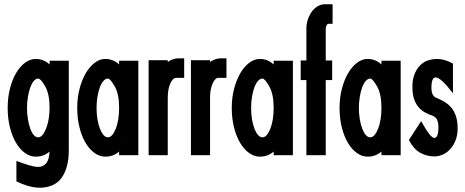

<svg xmlns="http://www.w3.org/2000/svg" viewBox="-20 -731 2186 902"><path d="M16.1 -224.1Q16.1 -272 26.6 -314Q37.1 -356 55.2 -387Q73.2 -418 97.2 -436Q121.1 -454.1 147.9 -454.1Q185.1 -454.1 212.9 -428.2V-445.8H303.2V-26.9Q303.2 24.9 291.5 59.6Q279.8 94.2 261.5 114Q243.2 133.8 218.5 142.3Q193.8 150.9 168 150.9Q139.2 150.9 109.6 141.8Q80.1 132.8 57.1 121.1V24.9Q89.4 37.1 116.2 45.2Q143.1 53.2 159.2 53.2Q182.1 53.2 196.5 36.6Q210.9 20 212.9 -19Q186 4.9 147.9 4.9Q121.1 4.9 97.2 -12.5Q73.2 -29.8 55.2 -60.3Q37.1 -90.8 26.6 -132.8Q16.1 -174.8 16.1 -224.1ZM106.9 -224.1Q106.9 -196.3 111.1 -171.1Q115.2 -146 122.1 -127Q128.9 -107.9 138.4 -96.9Q147.9 -85.9 159.2 -85.9Q170.4 -85.9 179.7 -96.9Q189 -107.9 196.5 -127Q204.1 -146 208.5 -170.9Q212.9 -195.8 212.9 -224.1Q212.9 -288.1 192.9 -324.2Q171.4 -361.8 159.7 -361.8Q159.2 -361.8 159.2 -361.8Q147.9 -361.8 138.4 -350.3Q128.9 -338.9 122.1 -319.8Q115.2 -300.8 111.1 -275.9Q106.9 -251 106.9 -224.1ZM246.1 -66.9H249L247.1 -67.9Q247.1 -66.9 246.1 -66.9Z M342.8 -224.1Q342.8 -272 353.8 -314Q364.7 -356 382.8 -387Q400.9 -418 424.8 -436Q448.7 -454.1 474.6 -454.1Q511.7 -454.1 539.6 -428.2V-445.8H629.9V-2H539.6V-19Q512.7 4.9 474.6 4.9Q447.8 4.9 423.8 -12.5Q399.9 -29.8 381.8 -60.3Q363.8 -90.8 353.3 -132.8Q342.8 -174.8 342.8 -224.1ZM433.6 -224.1Q433.6 -196.3 437.7 -171.1Q441.9 -146 449.2 -127Q456.5 -107.9 466.1 -96.9Q475.6 -85.9 486.8 -85.9Q498 -85.9 507.3 -96.9Q516.6 -107.9 524.2 -127Q531.7 -146 535.6 -170.9Q539.6 -195.8 539.6 -224.1Q539.6 -288.1 519.5 -324.2Q498 -361.8 487.3 -361.8Q487.3 -361.8 486.8 -361.8Q475.6 -361.8 465.6 -350.3Q455.6 -338.9 448.7 -319.8Q441.9 -300.8 437.7 -275.9Q433.6 -251 433.6 -224.1ZM572.8 -66.9H575.7L573.7 -67.9Q573.7 -66.9 572.8 -66.9Z M678.2 -2V-448.2H768.1V-439.9Q779.3 -447.8 792.2 -452.4Q805.2 -457 817.4 -457H845.2V-365.2H807.1Q792 -365.2 780 -338.6Q768.1 -312 768.1 -271V-2Z M877 -2V-448.2H966.8V-439.9Q978 -447.8 991 -452.4Q1003.9 -457 1016.1 -457H1043.9V-365.2H1005.9Q990.7 -365.2 978.8 -338.6Q966.8 -312 966.8 -271V-2Z M1068.8 -224.1Q1068.8 -272 1079.8 -314Q1090.8 -356 1108.9 -387Q1127 -418 1150.9 -436Q1174.8 -454.1 1200.7 -454.1Q1237.8 -454.1 1265.6 -428.2V-445.8H1356V-2H1265.6V-19Q1238.8 4.9 1200.7 4.9Q1173.8 4.9 1149.9 -12.5Q1126 -29.8 1107.9 -60.3Q1089.8 -90.8 1079.3 -132.8Q1068.8 -174.8 1068.8 -224.1ZM1159.7 -224.1Q1159.7 -196.3 1163.8 -171.1Q1168 -146 1175.3 -127Q1182.6 -107.9 1192.1 -96.9Q1201.7 -85.9 1212.9 -85.9Q1224.1 -85.9 1233.4 -96.9Q1242.7 -107.9 1250.2 -127Q1257.8 -146 1261.7 -170.9Q1265.6 -195.8 1265.6 -224.1Q1265.6 -288.1 1245.6 -324.2Q1224.1 -361.8 1213.4 -361.8Q1213.4 -361.8 1212.9 -361.8Q1201.7 -361.8 1191.7 -350.3Q1181.6 -338.9 1174.8 -319.8Q1168 -300.8 1163.8 -275.9Q1159.7 -251 1159.7 -224.1ZM1298.8 -66.9H1301.8L1299.8 -67.9Q1299.8 -66.9 1298.8 -66.9Z M1392.6 -355V-446.8H1419.4V-597.2Q1419.4 -619.1 1426.5 -640.1Q1433.6 -661.1 1445.1 -676.5Q1456.5 -691.9 1471.9 -701.4Q1487.3 -710.9 1505.4 -710.9H1542.5V-619.1H1522.5Q1517.6 -619.1 1513.9 -611.6Q1510.3 -604 1510.3 -597.2V-446.8H1540.5V-355H1510.3V-2H1419.4V-355Z M1575.2 -224.1Q1575.2 -272 1586.2 -314Q1597.2 -356 1615.2 -387Q1633.3 -418 1657.2 -436Q1681.2 -454.1 1707 -454.1Q1744.1 -454.1 1772 -428.2V-445.8H1862.3V-2H1772V-19Q1745.1 4.9 1707 4.9Q1680.2 4.9 1656.2 -12.5Q1632.3 -29.8 1614.3 -60.3Q1596.2 -90.8 1585.7 -132.8Q1575.2 -174.8 1575.2 -224.1ZM1666 -224.1Q1666 -196.3 1670.2 -171.1Q1674.3 -146 1681.6 -127Q1689 -107.9 1698.5 -96.9Q1708 -85.9 1719.2 -85.9Q1730.5 -85.9 1739.7 -96.9Q1749 -107.9 1756.6 -127Q1764.2 -146 1768.1 -170.9Q1772 -195.8 1772 -224.1Q1772 -288.1 1752 -324.2Q1730.5 -361.8 1719.7 -361.8Q1719.7 -361.8 1719.2 -361.8Q1708 -361.8 1698 -350.3Q1688 -338.9 1681.2 -319.8Q1674.3 -300.8 1670.2 -275.9Q1666 -251 1666 -224.1ZM1805.2 -66.9H1808.1L1806.2 -67.9Q1806.2 -66.9 1805.2 -66.9Z M1900.9 -73.2 1958.5 -162.1Q1981.4 -120.1 1996.6 -101.6Q2011.7 -83 2019.5 -83Q2029.3 -83 2034.4 -94.5Q2039.6 -106 2039.6 -133.8Q2039.6 -176.8 2014.6 -186H2015.6Q1994.6 -192.9 1976.6 -202.9Q1958.5 -212.9 1945.6 -228.5Q1932.6 -244.1 1925 -266.6Q1917.5 -289.1 1917.5 -321.8Q1917.5 -349.6 1923.1 -369.4Q1928.7 -389.2 1937.3 -403.1Q1945.8 -417 1956.3 -426.5Q1966.8 -436 1977.5 -441.9Q1987.3 -446.8 2002 -450.4Q2016.6 -454.1 2033.7 -454.1Q2068.8 -454.1 2107.9 -432.1V-293Q2050.8 -367.2 2026.9 -367.2Q2006.8 -367.2 2006.8 -318.8Q2006.8 -280.8 2028.8 -272Q2049.8 -263.2 2067.9 -252.7Q2085.9 -242.2 2099.9 -225.6Q2113.8 -209 2121.8 -185.5Q2129.9 -162.1 2129.9 -127.9Q2129.9 -94.7 2119.4 -69.8Q2108.9 -44.9 2093.3 -28.6Q2077.6 -12.2 2058.6 -4.2Q2039.6 3.9 2021.5 3.9Q1985.4 3.9 1954.1 -13.4Q1922.9 -30.8 1900.9 -73.2Z"/></svg>

Font: Fundamental  Brigade Condensed
Style: Regular
Weight: 400
Width: 3
Designer: Peter Wiegel, original typeface by Carl Albert Fahrenwaldt 1901
Foundry: Peter Wiegel
Version: Version 0.000 2012 initial release